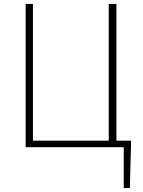

<svg xmlns="http://www.w3.org/2000/svg" viewBox="-20 -746 724 973"><path d="M607 207H638L644 -13V-33H570V-726H531V-33H147V-726H110V0H607Z"/></svg>

Font: Source Han Sans JP ExtraLight
Style: Regular
Weight: 250
Designer: Ryoko NISHIZUKA 西塚涼子 (kana, bopomofo & ideographs); Paul D. Hunt (Latin, Greek & Cyrillic); Sandoll Communications 산돌커뮤니
Foundry: Adobe
Version: Version 2.001;hotconv 1.0.107;makeotfexe 2.5.65593